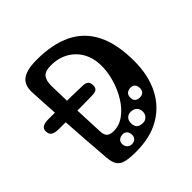

<svg xmlns="http://www.w3.org/2000/svg" viewBox="-208 -856 1015 1015"><g transform="rotate(-45 300.0 -348.0)"><path d="M109 -79Q103 -155 98 -224.2Q93 -293.5 89 -358.2Q85 -423 81.5 -483.8Q78 -544.5 75 -603Q73.5 -634 85 -657.2Q96.5 -680.5 127.2 -693.2Q158 -706 214 -706Q331.5 -706 411.8 -666.8Q492 -627.5 533 -545.8Q574 -464 574 -336Q574 -231.5 535.2 -153.8Q496.5 -76 422.5 -33Q348.5 10 242 10Q196 10 167.8 3.8Q139.5 -2.5 125.8 -21.5Q112 -40.5 109 -79ZM183 -200Q184.5 -171.5 197.5 -161.2Q210.5 -151 235 -151Q278 -151 314.2 -177.8Q350.5 -204.5 377.2 -247.8Q404 -291 419 -341.8Q434 -392.5 434 -440Q434 -484.5 420 -519.8Q406 -555 380.5 -580.2Q355 -605.5 320.8 -618.8Q286.5 -632 246 -632Q202 -632 186.2 -612.2Q170.5 -592.5 171 -551Q172.5 -463.5 175.5 -375.8Q178.5 -288 183 -200ZM377 -72Q392 -72 404.5 -84Q417 -96 417 -116Q417 -135 404.8 -147.5Q392.5 -160 369 -160Q352.5 -160 340.8 -148.8Q329 -137.5 329 -115Q329 -94 340.2 -83Q351.5 -72 377 -72ZM254 -34Q270.5 -34 280.2 -43Q290 -52 290 -67Q290 -86.5 280.8 -96.2Q271.5 -106 257 -106Q240 -106 229 -97.2Q218 -88.5 218 -71Q218 -55.5 228.2 -44.8Q238.5 -34 254 -34ZM459 -179Q475.5 -179 484.8 -188.2Q494 -197.5 494 -213Q494 -232 485 -241.5Q476 -251 460 -251Q443.5 -251 432.8 -242Q422 -233 422 -214Q422 -197.5 431.2 -188.2Q440.5 -179 459 -179ZM37 -364Q8.5 -364 -5.8 -373Q-20 -382 -20 -405Q-20 -424.5 -5.2 -432.2Q9.5 -440 34 -440Q75 -440 117 -440Q159 -440 201.5 -439.2Q244 -438.5 287 -437Q310.5 -436.5 320.2 -427.5Q330 -418.5 330 -399Q330 -382.5 321.5 -374.2Q313 -366 288 -365Q245.5 -364 203 -363.8Q160.5 -363.5 118.8 -363.5Q77 -363.5 37 -364Z"/></g></svg>

Font: Kablammo
Style: Regular
Weight: 400
Designer: Travis Kochel, Lizy Gershenzon, Daria Petrova, Ethan Cohen
Foundry: Vectro Type Foundry
Version: Version 1.002